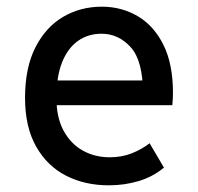

<svg xmlns="http://www.w3.org/2000/svg" viewBox="-20 -545 593 575"><path d="M55 -252Q55 -342 86 -403Q117 -464 169 -494.5Q221 -525 285 -525Q344 -525 392.5 -496.5Q441 -468 469.5 -410.5Q498 -353 498 -267Q498 -258 497.5 -248.5Q497 -239 496 -230H134V-304H426L408 -267Q408 -363 371.5 -403.5Q335 -444 284 -444Q244 -444 213.5 -422.5Q183 -401 166 -358.5Q149 -316 149 -252Q149 -193 170.5 -153.5Q192 -114 228 -94Q264 -74 309 -74Q345 -74 375 -86Q405 -98 428 -116L471 -43Q437 -15 394.5 -2.5Q352 10 306 10Q234 10 177.5 -19Q121 -48 88 -106.5Q55 -165 55 -252Z"/></svg>

Font: Radio Canada
Style: Regular
Weight: 400
Designer: Charles Daoud, Etienne Aubert Bonn, Alexandre Saumier Demers, Jacques Le Bailly
Foundry: Radio-Canada
Version: Version 2.104;gftools[0.9.28.dev5+ged2979d]